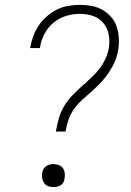

<svg xmlns="http://www.w3.org/2000/svg" viewBox="-20 -763 540 791"><path d="M210 -221Q215 -248 222.5 -275.5Q230 -303 245.5 -328Q261 -353 282 -374Q303 -395 325 -415H326Q343 -431 360 -447Q377 -463 391 -481.5Q405 -500 414.5 -521Q424 -542 428 -563Q433 -592 428 -619.5Q423 -647 406.5 -667.5Q390 -688 364 -697Q338 -706 309 -706Q281 -706 252.5 -697.5Q224 -689 200.5 -669.5Q177 -650 163 -623Q149 -596 145 -568L144 -565H104L105 -569Q109 -592 117.5 -615Q126 -638 140 -658.5Q154 -679 173.5 -696Q193 -713 215.5 -724Q238 -735 262 -739Q286 -743 309 -743Q334 -743 358 -738.5Q382 -734 402 -722.5Q422 -711 437.5 -693.5Q453 -676 460.5 -653.5Q468 -631 469.5 -606.5Q471 -582 467 -558Q463 -533 453 -509.5Q443 -486 428.5 -464.5Q414 -443 396.5 -424Q379 -405 359 -387.5Q339 -370 319.5 -352.5Q300 -335 285 -314Q270 -293 262 -269Q254 -245 250 -221ZM200 8Q189 8 178.5 4Q168 0 162 -8.5Q156 -17 154 -28Q152 -39 154 -51Q155 -59 159 -66Q163 -73 169.5 -78Q176 -83 184 -85Q192 -87 200 -87Q211 -87 222 -83Q233 -79 239 -70.5Q245 -62 246.5 -50.5Q248 -39 246 -28Q245 -20 241.5 -12.5Q238 -5 231 -0.5Q224 4 216 6Q208 8 200 8Z"/></svg>

Font: Iosevka Curly Extralight
Style: Italic
Weight: 200
Italic angle: -9°
Monospace: yes
Designer: Belleve Invis
Foundry: Belleve Invis
Version: Version 22.1.2; ttfautohint (v1.8.4)